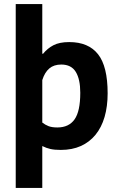

<svg xmlns="http://www.w3.org/2000/svg" viewBox="-20 -720 580 940"><path d="M57 -700H187V-457H191Q212 -483 241.5 -498.5Q271 -514 319 -514Q413 -514 460 -454.5Q507 -395 507 -263Q507 -199 492 -147.5Q477 -96 447.5 -60Q418 -24 375.5 -5Q333 14 278 14Q247 14 227 9.5Q207 5 187 -5V200H57ZM280 -404Q244 -404 221.5 -385Q199 -366 187 -328V-120Q201 -109 217.5 -102.5Q234 -96 261 -96Q317 -96 345 -135.5Q373 -175 373 -266Q373 -332 351 -368Q329 -404 280 -404Z"/></svg>

Font: PTSans
Style: Bold
Weight: 700
Designer: A.Korolkova, O.Umpeleva, V.Yefimov
Foundry: ParaType Ltd
Version: Version 2.003W OFL